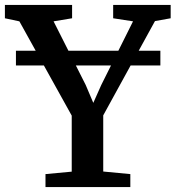

<svg xmlns="http://www.w3.org/2000/svg" viewBox="-35 -763 716 783"><path d="M257.5 -63V-291.5L44 -676L-15 -688.5V-743H259V-688.5L183.5 -676L314.5 -416.5L345.5 -343.5L378 -416.5L507.5 -676L426.5 -688.5V-743H661V-688.5L597 -677L386 -292.5V-63.5L496.5 -53V0H150.5V-53ZM619 -556V-496H30V-556Z"/></svg>

Font: Merriweather 20pt SemiBold
Style: Regular
Weight: 600
Version: Version 2.100